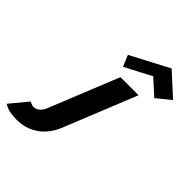

<svg xmlns="http://www.w3.org/2000/svg" viewBox="-346 -1010 1461 1461"><g transform="rotate(45 384.0 -280.0)"><path d="M334.9 -673 373 -582 586.5 -694 709.6 -582 821.1 -673 643.5 -835ZM414.9 -513H609.6L370.5 79C333.7 170 242.9 275 87.8 275C-4.6 275 -31.3 254 -54.4 243L63.9 100C63.9 100 83.1 115 107.3 115C140.3 115 170.1 93 189.5 45Z"/></g></svg>

Font: Hussar
Style: BdWideOblFour
Weight: 700
Foundry: Cannot Into Space Fonts
Version: Version 2.00